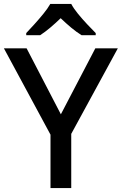

<svg xmlns="http://www.w3.org/2000/svg" viewBox="-20 -961 622 981"><path d="M291 -377 467 -714H582L344 -277V0H238V-273L0 -714H116ZM344 -941Q356 -918 378.5 -890.5Q401 -863 425.5 -837Q450 -811 469 -792V-781H397Q371 -797 344 -819.5Q317 -842 290 -868Q263 -842 237 -820Q211 -798 185 -781H114V-792Q133 -812 156.5 -838Q180 -864 202 -891Q224 -918 237 -941Z"/></svg>

Font: Noto Sans Syriac Medium
Style: Regular
Weight: 500
Designer: Patrick Giasson and the Monotype Design Team
Foundry: Monotype Imaging Inc.
Version: Version 3.000; ttfautohint (v1.8.4.7-5d5b)